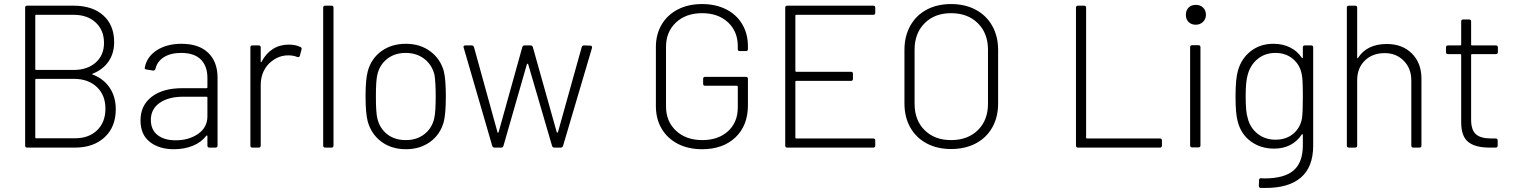

<svg xmlns="http://www.w3.org/2000/svg" viewBox="-20 -728 7471 947"><path d="M104 -10V-690Q104 -700 114 -700H343Q436 -700 489.5 -652Q543 -604 543 -520Q543 -465 515.5 -425Q488 -385 438 -365Q431 -362 438 -360Q492 -339 521.5 -294.5Q551 -250 551 -189Q551 -102 496 -51Q441 0 350 0H114Q104 0 104 -10ZM158 -46H350Q418 -46 459 -85.5Q500 -125 500 -192Q500 -259 457.5 -299Q415 -339 345 -339H158Q154 -339 154 -335V-50Q154 -46 158 -46ZM158 -383H343Q411 -383 452 -419.5Q493 -456 493 -516Q493 -579 452 -617Q411 -655 343 -655H158Q154 -655 154 -651V-387Q154 -383 158 -383Z M673 -134Q673 -208 728 -250.5Q783 -293 879 -293H999Q1003 -293 1003 -297V-344Q1003 -402 970.5 -434.5Q938 -467 874 -467Q822 -467 788.5 -446Q755 -425 747 -389Q744 -379 735 -380L703 -385Q692 -387 694 -393Q703 -447 752.5 -479.5Q802 -512 875 -512Q961 -512 1007 -467.5Q1053 -423 1053 -345V-10Q1053 0 1043 0H1013Q1003 0 1003 -10V-57Q1003 -59 1001 -59.5Q999 -60 998 -59Q973 -26 931 -9Q889 8 838 8Q765 8 719 -28Q673 -64 673 -134ZM846 -36Q912 -36 957.5 -68Q1003 -100 1003 -154V-247Q1003 -251 999 -251H884Q811 -251 767.5 -220.5Q724 -190 724 -137Q724 -88 757 -62Q790 -36 846 -36Z M1215 -10V-494Q1215 -504 1225 -504H1256Q1266 -504 1266 -494V-425Q1266 -422 1267.5 -421.5Q1269 -421 1270 -423Q1291 -464 1325.5 -486Q1360 -508 1404 -508Q1438 -508 1462 -496Q1470 -493 1467 -483L1459 -453Q1456 -444 1446 -447Q1427 -455 1402 -455Q1356 -455 1319 -425Q1294 -406 1280 -376Q1266 -346 1266 -309V-10Q1266 0 1256 0H1225Q1215 0 1215 -10Z M1574 -10V-690Q1574 -700 1584 -700H1615Q1625 -700 1625 -690V-10Q1625 0 1615 0H1584Q1574 0 1574 -10Z M1794 -128Q1783 -169 1783 -253Q1783 -336 1794 -377Q1811 -439 1861 -475.5Q1911 -512 1982 -512Q2052 -512 2102 -475Q2152 -438 2169 -377Q2179 -337 2179 -253Q2179 -168 2169 -128Q2152 -65 2102 -28.5Q2052 8 1982 8Q1912 8 1862 -28.5Q1812 -65 1794 -128ZM1841 -145Q1852 -96 1889 -66.5Q1926 -37 1982 -37Q2036 -37 2073.5 -66.5Q2111 -96 2122 -145Q2129 -178 2129 -252Q2129 -321 2123 -359Q2111 -408 2073 -437.5Q2035 -467 1981 -467Q1927 -467 1889.5 -437.5Q1852 -408 1841 -359Q1834 -330 1834 -252Q1834 -173 1841 -145Z M2408 -8 2267 -493 2266 -496Q2266 -504 2276 -504H2307Q2315 -504 2318 -495L2434 -75Q2434 -73 2436 -73Q2437 -73 2439 -75L2556 -495Q2559 -504 2567 -504H2597Q2605 -504 2608 -496L2726 -76Q2726 -74 2729 -74Q2730 -74 2732 -76L2849 -495Q2852 -504 2860 -504L2891 -503Q2896 -503 2898.5 -500Q2901 -497 2900 -492L2757 -8Q2754 0 2746 0H2714Q2706 0 2703 -8L2585 -412Q2583 -414 2582 -414Q2581 -414 2579 -412L2463 -8Q2460 0 2452 0H2419Q2411 0 2408 -8Z M3215 -205V-496Q3215 -558 3243 -606Q3271 -654 3322.5 -681Q3374 -708 3443 -708Q3510 -708 3561.5 -682Q3613 -656 3641 -608.5Q3669 -561 3669 -500V-486Q3669 -476 3659 -476H3629Q3619 -476 3619 -486V-500Q3619 -573 3570.5 -618Q3522 -663 3443 -663Q3363 -663 3314 -617Q3265 -571 3265 -497V-203Q3265 -129 3314.5 -83Q3364 -37 3444 -37Q3523 -37 3571 -81Q3619 -125 3619 -198V-301Q3619 -305 3615 -305H3458Q3448 -305 3448 -315V-339Q3448 -349 3458 -349H3659Q3669 -349 3669 -339V-209Q3669 -109 3607.5 -50.5Q3546 8 3443 8Q3374 8 3322.5 -19Q3271 -46 3243 -94Q3215 -142 3215 -205Z M3853 -10V-690Q3853 -700 3863 -700H4287Q4297 -700 4297 -690V-665Q4297 -655 4287 -655H3907Q3903 -655 3903 -651V-378Q3903 -374 3907 -374H4177Q4187 -374 4187 -364V-339Q4187 -329 4177 -329H3907Q3903 -329 3903 -325V-49Q3903 -45 3907 -45H4287Q4297 -45 4297 -35V-10Q4297 0 4287 0H3863Q3853 0 3853 -10Z M4441 -218V-482Q4441 -549 4469.5 -600.5Q4498 -652 4550 -680Q4602 -708 4671 -708Q4740 -708 4792.5 -680Q4845 -652 4874 -600.5Q4903 -549 4903 -482V-218Q4903 -150 4874 -99Q4845 -48 4792.5 -20.5Q4740 7 4671 7Q4603 7 4551 -20.5Q4499 -48 4470 -99Q4441 -150 4441 -218ZM4671 -37Q4753 -37 4803 -86Q4853 -135 4853 -216V-483Q4853 -564 4803 -613.5Q4753 -663 4671 -663Q4590 -663 4540.5 -613.5Q4491 -564 4491 -483V-216Q4491 -135 4540.5 -86Q4590 -37 4671 -37Z M5287 -10V-690Q5287 -700 5297 -700H5327Q5337 -700 5337 -690V-49Q5337 -45 5341 -45H5701Q5711 -45 5711 -35V-10Q5711 0 5701 0H5297Q5287 0 5287 -10Z M5850 -11V-495Q5850 -505 5860 -505H5891Q5901 -505 5901 -495V-11Q5901 -1 5891 -1H5860Q5850 -1 5850 -11ZM5878 -704Q5900 -704 5914 -690.5Q5928 -677 5928 -655Q5928 -634 5913.5 -620Q5899 -606 5878 -606Q5856 -606 5842.5 -619.5Q5829 -633 5829 -655Q5829 -677 5842.5 -690.5Q5856 -704 5878 -704Z M6199 199Q6189 199 6189 188L6190 161Q6190 151 6200 151L6216 152Q6315 152 6360.5 112.5Q6406 73 6406 -11V-63Q6406 -68 6401 -65Q6354 5 6264 5Q6198 5 6149.5 -30.5Q6101 -66 6085 -128Q6074 -165 6074 -251Q6074 -340 6086 -380Q6103 -440 6149.5 -476Q6196 -512 6261 -512Q6307 -512 6343 -494Q6379 -476 6401 -443Q6403 -441 6404.5 -442Q6406 -443 6406 -445V-494Q6406 -504 6416 -504H6447Q6457 -504 6457 -494V-10Q6457 96 6396 148Q6335 200 6219 199ZM6134 -146Q6145 -99 6182 -69Q6219 -39 6271 -39Q6324 -39 6359 -68.5Q6394 -98 6402 -146Q6406 -176 6406 -252Q6406 -339 6401 -359Q6393 -407 6357.5 -437Q6322 -467 6271 -467Q6220 -467 6183.5 -437.5Q6147 -408 6134 -359Q6124 -326 6124 -254Q6124 -175 6134 -146Z M6623 -10V-690Q6623 -700 6633 -700H6664Q6674 -700 6674 -690V-444Q6674 -442 6675.5 -441Q6677 -440 6678 -442Q6722 -511 6820 -511Q6897 -511 6944 -464Q6991 -417 6991 -340V-10Q6991 0 6981 0H6951Q6941 0 6941 -10V-331Q6941 -390 6904 -428Q6867 -466 6810 -466Q6749 -466 6711.5 -429Q6674 -392 6674 -333V-10Q6674 0 6664 0H6633Q6623 0 6623 -10Z M7187 -125V-457Q7187 -461 7183 -461H7122Q7112 -461 7112 -471V-494Q7112 -504 7122 -504H7183Q7187 -504 7187 -508V-622Q7187 -632 7197 -632H7226Q7236 -632 7236 -622V-508Q7236 -504 7240 -504H7358Q7368 -504 7368 -494V-471Q7368 -461 7358 -461H7240Q7236 -461 7236 -457V-138Q7236 -87 7259.5 -66Q7283 -45 7335 -45H7357Q7367 -45 7367 -35V-10Q7367 0 7357 0H7328Q7256 0 7221.5 -28Q7187 -56 7187 -125Z"/></svg>

Font: Barlow GEO Light
Style: Regular
Weight: 300
Designer: Jeremy Tribby
Foundry: Tribby Type
Version: Version 1.408